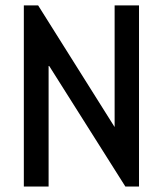

<svg xmlns="http://www.w3.org/2000/svg" viewBox="-20 -680 594 700"><path d="M157.2 -442.9V0H66.9V-660.2H119.1L397.9 -216.8V-660.2H486.8V0H437Z"/></svg>

Font: Sansita Light
Style: Regular
Weight: 300
Designer: Pablo Cosgaya
Foundry: Omnibus-Type
Version: Version 1.006;hotconv 1.0.109;makeotfexe 2.5.65596